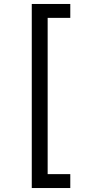

<svg xmlns="http://www.w3.org/2000/svg" viewBox="-20 -812 455 967"><path d="M140 -792H334V-722H220V65H334V135H140Z"/></svg>

Font: hexlsinhala05
Style: Book
Weight: 400
Designer: Jelle Bosma - Monotype Design Team
Foundry: Monotype Imaging Inc.
Version: Version 2.003